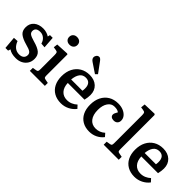

<svg xmlns="http://www.w3.org/2000/svg" viewBox="89 -1654 2541 2541"><g transform="rotate(45 1359.0 -383.5)"><path d="M62 14 47 -160 111 -164Q153 -53 250 -53Q292 -53 315.5 -73.5Q339 -94 339 -130Q339 -160 314.5 -177.5Q290 -195 224 -212Q141 -235 99 -268.5Q57 -302 57 -368Q57 -440 106 -481.5Q155 -523 236 -523Q269 -523 300.5 -513Q332 -503 351 -489L359 -523H410L422 -358L358 -363Q346 -409 313.5 -436Q281 -463 240 -463Q155 -463 155 -396Q155 -366 179.5 -349Q204 -332 268 -314Q357 -290 397.5 -256Q438 -222 438 -156Q438 -105 414 -67Q390 -29 348.5 -7.5Q307 14 252 14Q169 14 123 -20L112 14Z M631 -615Q597 -615 576 -634.5Q555 -654 555 -686Q555 -719 576 -739Q597 -759 631 -759Q667 -759 688 -739.5Q709 -720 709 -687Q709 -655 687.5 -635Q666 -615 631 -615ZM505 0V-56L559 -65Q578 -68 583.5 -78Q589 -88 589 -115V-375Q589 -411 582.5 -423Q576 -435 553 -438L508 -445L515 -503L690 -512L703 -506V-112Q703 -92 707.5 -80.5Q712 -69 734 -65L786 -55V0Z M1097 14Q1021 14 965.5 -18Q910 -50 880.5 -108.5Q851 -167 851 -246Q851 -331 883 -393Q915 -455 972 -489Q1029 -523 1105 -523Q1193 -523 1246 -473.5Q1299 -424 1299 -341Q1299 -296 1286 -242H973Q976 -162 1016.5 -117.5Q1057 -73 1125 -73Q1166 -73 1202 -88.5Q1238 -104 1267 -131L1306 -89Q1271 -42 1215.5 -14Q1160 14 1097 14ZM972 -306H1183Q1187 -326 1187 -352Q1187 -405 1163.5 -433Q1140 -461 1094 -461Q1040 -461 1009.5 -420.5Q979 -380 972 -306ZM1146 -578 1009 -670Q973 -694 973 -725Q973 -744 987 -762.5Q1001 -781 1026 -781Q1045 -781 1068 -751L1174 -607Z M1627 14Q1552 14 1497.5 -18Q1443 -50 1414 -108.5Q1385 -167 1385 -247Q1385 -330 1416 -392Q1447 -454 1504 -488.5Q1561 -523 1639 -523Q1694 -523 1736 -505Q1778 -487 1802 -457Q1826 -427 1826 -389Q1826 -358 1807 -338.5Q1788 -319 1754 -319Q1724 -319 1707 -332.5Q1690 -346 1690 -369Q1690 -381 1696 -395.5Q1702 -410 1717 -436Q1699 -449 1680 -453.5Q1661 -458 1632 -458Q1576 -458 1541 -407Q1506 -356 1506 -271Q1506 -179 1546.5 -127Q1587 -75 1659 -75Q1734 -75 1790 -126L1828 -83Q1795 -39 1742.5 -12.5Q1690 14 1627 14Z M1887 0V-56L1941 -65Q1960 -68 1965.5 -78Q1971 -88 1971 -115V-634Q1971 -668 1963.5 -679Q1956 -690 1929 -694L1888 -700L1894 -760L2073 -766L2085 -755V-112Q2085 -91 2090 -79.5Q2095 -68 2117 -65L2169 -55V0Z M2473 14Q2397 14 2341.5 -18Q2286 -50 2256.5 -108.5Q2227 -167 2227 -246Q2227 -331 2259 -393Q2291 -455 2348 -489Q2405 -523 2481 -523Q2569 -523 2622 -473.5Q2675 -424 2675 -341Q2675 -296 2662 -242H2349Q2352 -162 2392.5 -117.5Q2433 -73 2501 -73Q2542 -73 2578 -88.5Q2614 -104 2643 -131L2682 -89Q2647 -42 2591.5 -14Q2536 14 2473 14ZM2348 -306H2559Q2563 -326 2563 -352Q2563 -405 2539.5 -433Q2516 -461 2470 -461Q2416 -461 2385.5 -420.5Q2355 -380 2348 -306Z"/></g></svg>

Font: Literata 12pt Medium
Style: Regular
Weight: 500
Designer: Latin by Veronika Burian and Jose Scaglione. Greek by Irene Vlachou. Cyrillic by Vera Evstafieva.
Foundry: TypeTogether
Version: Version 3.002